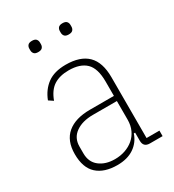

<svg xmlns="http://www.w3.org/2000/svg" viewBox="-173 -795 818 905"><g transform="rotate(-30 236.0 -342.5)"><path d="M382 0Q347 0 347 -35V-79H340Q326 -37 290 -12.5Q254 12 199 12Q128 12 89 -23.5Q50 -59 50 -133Q50 -206 93.5 -242.5Q137 -279 217 -279H347V-357Q347 -429 315.5 -459.5Q284 -490 222 -490Q173 -490 141 -469.5Q109 -449 91 -400L67 -416Q86 -465 123.5 -492.5Q161 -520 223 -520Q302 -520 341.5 -481Q381 -442 381 -361V-30H451V0ZM203 -18Q233 -18 259 -27Q285 -36 304.5 -52.5Q324 -69 335.5 -93.5Q347 -118 347 -150V-251H217Q159 -251 123 -225.5Q87 -200 87 -153V-116Q87 -69 119.5 -43.5Q152 -18 203 -18ZM142 -636Q126 -636 119.5 -643.5Q113 -651 113 -662V-671Q113 -682 119.5 -689.5Q126 -697 142 -697Q158 -697 164.5 -689.5Q171 -682 171 -671V-662Q171 -651 164.5 -643.5Q158 -636 142 -636ZM308 -636Q292 -636 285.5 -643.5Q279 -651 279 -662V-671Q279 -682 285.5 -689.5Q292 -697 308 -697Q324 -697 330.5 -689.5Q337 -682 337 -671V-662Q337 -651 330.5 -643.5Q324 -636 308 -636Z"/></g></svg>

Font: IBM Plex Sans Cond ExtLt
Style: Regular
Weight: 200
Width: 3
Designer: Mike Abbink, Paul van der Laan, Pieter van Rosmalen
Foundry: Bold Monday
Version: Version 1.3